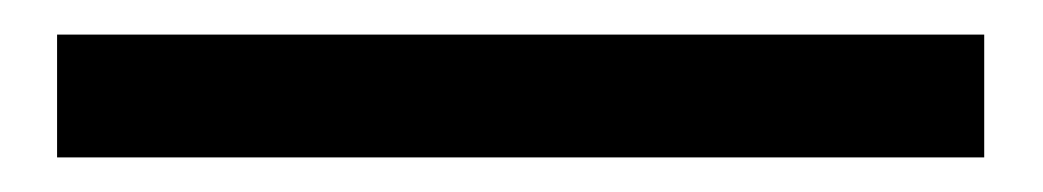

<svg xmlns="http://www.w3.org/2000/svg" viewBox="-20 -30 603 111"><path d="M13 -10V61H549V-10Z"/></svg>

Font: Spoqa Han Sans Neo Medium
Style: Regular
Weight: 500
Designer: [Spoqa Han Sans Neo] Dong-huui Kim ___ Younghwa Kang ___ Yujin Lee ___ [Noto Sans] Ryoko NISHIZUKA ____ (kana & ideograp
Foundry: Spoqa (http://www.spoqa-han-sans.com)
Version: Version 1.100;hotconv 1.0.109;makeotfexe 2.5.65596